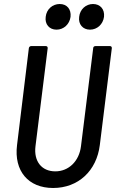

<svg xmlns="http://www.w3.org/2000/svg" viewBox="-20 -930 578 958"><path d="M262 -782C298 -782 327 -809 332 -846C336 -884 314 -910 278 -910C242 -910 212 -884 208 -846C203 -809 226 -782 262 -782ZM429 -782C465 -782 494 -809 499 -846C503 -884 480 -910 444 -910C409 -910 379 -884 375 -846C370 -809 393 -782 429 -782ZM245 8C370 8 462 -77 478 -206L538 -690C538 -696 535 -700 529 -700H456C450 -700 445 -696 445 -690L384 -200C375 -126 323 -75 256 -75C187 -75 148 -126 157 -200L218 -690C218 -696 215 -700 209 -700H135C130 -700 125 -696 124 -690L65 -206C49 -77 121 8 245 8Z"/></svg>

Font: Barlow Semi Condensed Medium
Style: Italic
Weight: 500
Width: 4
Italic angle: -7°
Designer: Jeremy Tribby
Foundry: Tribby Type
Version: Version 1.422;hotconv 1.0.109;makeotfexe 2.5.65596